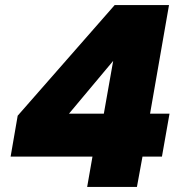

<svg xmlns="http://www.w3.org/2000/svg" viewBox="-20 -740 731 760"><path d="M325 0H522L544 -120H621L651 -290H574L649 -720H434L50 -282L22 -120H346ZM253 -290 428 -499 391 -290Z"/></svg>

Font: SVN-Poppins ExtraBold
Style: Italic
Weight: 800
Italic angle: -10°
Designer: Ninad Kale (Devanagari), Jonny Pinhorn (Latin)
Foundry: Indian Type Foundry
Version: Version 3.002 2017